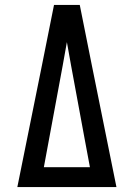

<svg xmlns="http://www.w3.org/2000/svg" viewBox="-20 -755 540 775"><path d="M50 0 149 -490 198 -735H302L351 -490L450 0ZM343 -80 323 -187 267 -490Q263 -514 258.5 -537.5Q254 -561 250 -585Q246 -561 241.5 -537.5Q237 -514 233 -490L157 -80Z"/></svg>

Font: Iosevka Slab Medium
Style: Regular
Weight: 500
Monospace: yes
Designer: Belleve Invis
Foundry: Belleve Invis
Version: Version 11.1.1; ttfautohint (v1.8.3)